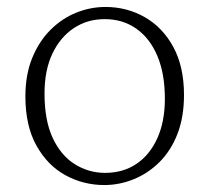

<svg xmlns="http://www.w3.org/2000/svg" viewBox="-20 -520 602 552"><path d="M280 12Q220 12 168.5 -16Q117 -44 85 -101Q53 -158 53 -243Q53 -305 72.5 -353Q92 -401 125 -434Q158 -467 199 -483.5Q240 -500 283 -500Q345 -500 396.5 -470.5Q448 -441 478.5 -384.5Q509 -328 509 -247Q509 -183 490 -134.5Q471 -86 438 -53.5Q405 -21 364 -4.5Q323 12 280 12ZM282 -23Q334 -23 372.5 -49Q411 -75 432.5 -123Q454 -171 454 -236Q454 -308 432.5 -359Q411 -410 372 -437.5Q333 -465 281 -465Q231 -465 192 -439Q153 -413 130.5 -365.5Q108 -318 108 -251Q108 -174 131.5 -123.5Q155 -73 195 -48Q235 -23 282 -23Z"/></svg>

Font: Source Serif 4 Light
Style: Regular
Weight: 300
Designer: Frank Grießhammer
Foundry: Adobe Systems Incorporated
Version: Version 4.004;hotconv 1.0.116;makeotfexe 2.5.65601